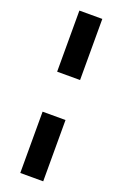

<svg xmlns="http://www.w3.org/2000/svg" viewBox="-166 -739 614 964"><g transform="rotate(20 141.5 -257.0)"><path d="M80.4 -364.7H202.9V-691.2H80.4ZM80.4 176.5H202.9V-151H80.4Z"/></g></svg>

Font: LL Pando Sans
Style: Bold
Weight: 700
Designer: Joshua Smith
Foundry: Joshua Smith
Version: Version 1.000;Glyphs 3.2.1 (3258)